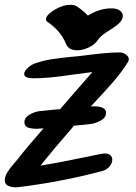

<svg xmlns="http://www.w3.org/2000/svg" viewBox="-20 -829 568 802"><path d="M518 -582Q518 -574 514 -569Q486 -525 452 -486Q418 -447 359 -384L370 -385Q423 -385 423 -358Q423 -338 402 -326Q381 -314 358 -311Q335 -308 289 -304L262 -272Q206 -208 180 -175L149 -137Q212 -147 338 -173L401 -186L417 -188Q433 -188 441 -180.5Q449 -173 449 -162Q449 -147 437 -133Q425 -119 405 -114Q230 -68 54 -47Q35 -45 17.5 -51.5Q0 -58 0 -77Q0 -93 11.5 -110.5Q23 -128 36 -143Q49 -158 54 -164Q94 -216 162 -293Q155 -293 148.5 -292Q142 -291 135 -291Q113 -291 97.5 -296Q82 -301 82 -319Q82 -338 104 -350.5Q126 -363 147 -365Q203 -371 231 -373L296 -448L331 -488L366 -528L289 -518Q179 -501 116 -502Q81 -503 81 -520Q81 -532 96.5 -546Q112 -560 129 -565Q161 -576 195 -581.5Q229 -587 281 -592Q298 -593 330 -597Q367 -602 407 -606Q447 -610 480 -610Q493 -610 505.5 -601.5Q518 -593 518 -582ZM172 -749Q172 -760 186.5 -772.5Q201 -785 213 -791Q245 -809 274 -809Q292 -809 303 -801Q327 -785 347 -764Q398 -795 447 -794Q468 -794 480.5 -785Q493 -776 493 -763Q493 -744 472 -727Q459 -716 438 -703Q420 -692 407.5 -682Q395 -672 385 -657Q374 -642 350 -630.5Q326 -619 302 -619Q267 -619 256 -645Q234 -700 179 -737Q172 -741 172 -749Z"/></svg>

Font: Sedgwick Ave Display
Style: Regular
Weight: 400
Designer: Kevin Burke, Pedro Vergani
Foundry: Google, Inc.
Version: Version 1.000